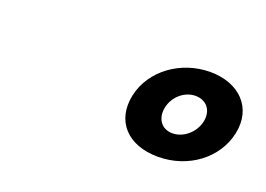

<svg xmlns="http://www.w3.org/2000/svg" viewBox="-47 -974 561 405"><g transform="rotate(20 233.5 -772.0)"><path d="M232.3 -772C219.7 -712 257.7 -669 326.7 -669C394.7 -669 451.7 -712 464.3 -772C477.2 -833 435 -875 370 -875C305 -875 245.2 -833 232.3 -772ZM305.3 -772C310.8 -798 333.8 -817 357.8 -817C382.8 -817 397.8 -798 392.3 -772C387.1 -747 363.7 -726 338.7 -726C312.7 -726 300.1 -747 305.3 -772Z"/></g></svg>

Font: Hussar
Style: BdOblTwo
Weight: 700
Foundry: Cannot Into Space Fonts
Version: Version 2.00